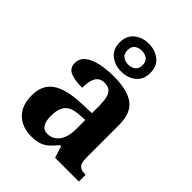

<svg xmlns="http://www.w3.org/2000/svg" viewBox="-232 -934 1063 1063"><g transform="rotate(45 300.0 -402.0)"><path d="M201.5 10Q158.1 10 122.3 -7.8Q86.5 -25.6 65.6 -61.8Q44.8 -98 44.8 -153.1Q44.8 -234.6 100.3 -273.2Q155.9 -311.7 269 -315.8L350.6 -318.8V-374.2Q350.6 -410.7 344.8 -435.9Q339.1 -461.1 324.1 -474.5Q309 -487.9 281.5 -487.9Q256.1 -487.9 241 -475Q226 -462.2 219.5 -438.3Q213 -414.4 213 -380Q149.5 -380 118.1 -395.4Q86.8 -410.8 86.8 -446.9Q86.8 -484.1 114.8 -506.4Q142.9 -528.7 189.8 -538.8Q236.8 -548.9 292.9 -548.9Q398.2 -548.9 450.7 -510.8Q503.1 -472.6 503.1 -379.1V-123.9Q503.1 -96.4 508.9 -81.1Q514.6 -65.8 528 -59.4Q541.4 -53 563.4 -53H567V0H380.9L359.7 -68.6H350.6Q329 -41.8 309.3 -24.3Q289.6 -6.9 264.8 1.6Q240 10 201.5 10ZM256.9 -63Q285.8 -63 306.9 -78.9Q328 -94.7 339.6 -123.6Q351.1 -152.5 351.1 -191V-266.2L306.2 -263.2Q266.1 -261.2 243.2 -247.6Q220.2 -234.1 210.3 -209.6Q200.4 -185.1 200.4 -149.1Q200.4 -121 206.5 -101.6Q212.6 -82.3 225.2 -72.7Q237.9 -63 256.9 -63ZM302 -596Q252 -596 217 -624Q182 -652 182 -705Q182 -758 217 -786Q252 -814 302 -814Q352 -814 387 -786Q422 -758 422 -705Q422 -652 387 -624Q352 -596 302 -596ZM302 -650.8Q326.1 -650.8 343.6 -663.5Q361.1 -676.2 361.1 -705.1Q361.1 -734.1 343.6 -746.6Q326.2 -759.2 302.1 -759.2Q277.9 -759.2 260.5 -746.5Q243 -733.8 243 -704.9Q243 -675.9 260.4 -663.4Q277.9 -650.8 302 -650.8Z"/></g></svg>

Font: Noto Serif Telugu
Style: Regular
Weight: 400
Designer: Jelle Bosma - Monotype Design Team
Foundry: Monotype Imaging Inc.
Version: Version 2.003